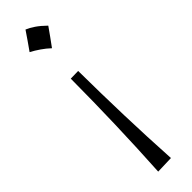

<svg xmlns="http://www.w3.org/2000/svg" viewBox="-269 -568 765 765"><g transform="rotate(-45 114.0 -185.0)"><path d="M102.6 -571.6Q89.2 -551.7 76.5 -533.4Q63.9 -515.2 50.5 -496.4Q69.8 -486.2 88.9 -473Q108 -459.9 124.6 -444.3Q138.6 -463.1 151.7 -481.6Q164.9 -500.1 177.8 -518.4Q155.8 -539.9 137.2 -552.5Q118.7 -565.1 102.6 -571.6ZM76.2 202.6 150.4 200.2Q143.1 74.7 139.2 -51.5Q135.3 -177.7 134.3 -306.6L91.8 -305.7Q91.3 -177.7 87.4 -50.3Q83.5 77.1 76.2 202.6Z"/></g></svg>

Font: Pinar-VF
Style: Regular
Weight: 300
Designer: Amin Abedi
Version: Version 3.0